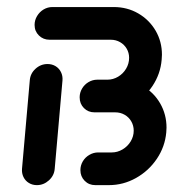

<svg xmlns="http://www.w3.org/2000/svg" viewBox="-20 -539 510 559"><path d="M87.4 0Q74.4 0 64.1 -6.3Q53.7 -12.6 48.3 -23.7Q43 -34.8 44.1 -47.8L66.7 -304.8Q68.1 -324.8 83.3 -338.7Q98.5 -352.6 118.5 -352.6Q131.5 -352.6 141.9 -346.3Q152.2 -340 157.6 -328.9Q163 -317.8 161.9 -304.8L139.3 -47.8Q137.8 -27.8 122.4 -13.9Q107 0 87.4 0ZM271.1 -307H323.7Q363.3 -307 395.6 -288.5Q427.8 -270 446.3 -238Q464.8 -205.9 464.8 -167.4Q464.8 -162.6 464.1 -153.7Q460.4 -111.9 436.7 -76.7Q413 -41.5 375.9 -20.7Q338.9 0 297 0H257.4Q238.9 0 226.5 -12.6Q214.1 -25.2 214.1 -43.7Q214.1 -57.4 221.1 -69.3Q228.1 -81.1 240.2 -88.1Q252.2 -95.2 265.9 -95.2H305.6Q321.9 -95.2 336.7 -103.9Q351.5 -112.6 360.4 -127.2Q369.3 -141.9 369.3 -158.5Q369.3 -173.3 362.2 -185.6Q355.2 -197.8 343 -204.8Q330.7 -211.9 315.6 -211.9H263ZM211.9 -255.6Q211.9 -269.3 218.9 -281.1Q225.9 -293 237.8 -300Q249.6 -307 263.3 -307H292.6Q309.3 -307 323.9 -315.7Q338.5 -324.4 347.2 -339.1Q355.9 -353.7 355.9 -370.7Q355.9 -385.2 348.9 -397.2Q341.9 -409.3 329.6 -416.3Q317.4 -423.3 302.6 -423.3H124.4Q105.9 -423.3 93.3 -435.7Q80.7 -448.1 80.7 -466.3Q80.7 -480.4 88 -492.4Q95.2 -504.4 107 -511.5Q118.9 -518.5 132.6 -518.5H311.1Q350.4 -518.5 382.4 -500Q414.4 -481.5 433 -449.8Q451.5 -418.1 451.5 -379.6Q451.5 -375.2 450.7 -365.6Q447.4 -323.7 423.7 -288.3Q400 -253 363 -232.4Q325.9 -211.9 284.4 -211.9H255.2Q236.7 -211.9 224.3 -224.4Q211.9 -237 211.9 -255.6Z"/></svg>

Font: 26F Galaxy Sans Extra Bold
Style: Italic
Weight: 800
Italic angle: -5°
Designer: C₂₉H₂₅N₃O₅
Version: Version 1.200